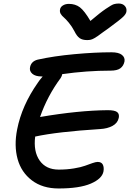

<svg xmlns="http://www.w3.org/2000/svg" viewBox="-20 -1071 744 1098"><path d="M659.2 -1050.8Q680.7 -1050.8 693.1 -1037.8Q705.6 -1024.9 703.1 -1005.9Q701.7 -991.7 684.3 -974.9Q667 -958 603 -911.1Q587.4 -900.4 567.1 -885.5Q546.9 -870.6 538.8 -864.7Q530.8 -858.9 519 -852.3Q507.3 -845.7 498.5 -843.8Q489.7 -841.8 478 -841.8Q451.2 -841.8 435.3 -853Q419.4 -864.3 405.8 -892.1Q391.6 -919.4 373.8 -940.9Q356 -962.4 344.7 -971.7Q333.5 -981 327.1 -991.9Q320.8 -1002.9 323.2 -1016.1Q325.2 -1030.8 339.6 -1039.8Q354 -1048.8 374 -1048.8Q411.1 -1048.8 437 -1029.1Q462.9 -1009.3 497.1 -951.2Q551.3 -997.6 585.2 -1020.5Q619.1 -1043.5 631.3 -1047.1Q643.6 -1050.8 659.2 -1050.8ZM314.9 6.8Q223.6 6.8 162.6 -39.3Q101.6 -85.4 80.6 -161.6Q59.6 -237.8 78.1 -331.1Q104.5 -466.8 195.8 -597.2Q204.6 -611.3 224.1 -633.8H217.8Q182.1 -633.8 164.6 -649.4Q147 -665 151.9 -687Q158.7 -720.7 195.8 -730Q288.1 -750.5 405.5 -761.2Q522.9 -772 617.2 -772Q658.7 -772 677.2 -757.1Q695.8 -742.2 691.9 -719.2Q686.5 -693.8 668.2 -680.4Q649.9 -667 611.8 -667Q475.1 -667 335.9 -647Q334.5 -636.7 327.1 -625Q251 -522.5 209 -401.9Q429.2 -439.5 596.2 -440.9Q635.3 -440.9 649.4 -430.4Q663.6 -419.9 659.2 -397Q652.8 -367.2 623.8 -351.3Q594.7 -335.4 553.2 -333Q307.1 -317.4 181.2 -290Q170.4 -204.6 206.8 -152.8Q243.2 -101.1 315.9 -101.1Q362.3 -101.1 403.1 -107.9Q443.8 -114.7 466.1 -123Q488.3 -131.3 508.3 -138.2Q528.3 -145 538.1 -145Q560.5 -145 568.1 -129.4Q575.7 -113.8 571.8 -90.8Q564 -48.8 499.3 -21Q434.6 6.8 314.9 6.8Z"/></svg>

Font: Shantell Sans Irregular Bouncy
Style: Italic
Weight: 500
Italic angle: -11.31°
Designer: Stephen Nixon, Anya Danilova, Shantell Martin
Foundry: Arrow Type
Version: Version 1.006;[9816181b4]